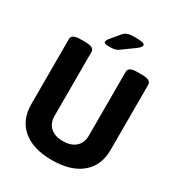

<svg xmlns="http://www.w3.org/2000/svg" viewBox="-204 -1006 1060 1145"><g transform="rotate(30 325.5 -433.5)"><path d="M325 8Q196 8 124.5 -52Q53 -112 53 -220V-669Q53 -702 113 -702H148Q208 -702 208 -669V-230Q208 -179 239 -151Q270 -123 325 -123Q381 -123 412.5 -151Q444 -179 444 -230V-669Q444 -702 504 -702H539Q599 -702 599 -669V-220Q599 -112 526.5 -52Q454 8 325 8ZM284 -749Q262 -749 254.5 -752.5Q247 -756 247 -762Q247 -772 259 -787L307 -845Q322 -863 339 -869Q356 -875 388 -875Q423 -875 440 -871.5Q457 -868 457 -857Q457 -851 450.5 -843Q444 -835 428 -823L353 -769Q338 -757 324 -753Q310 -749 284 -749Z"/></g></svg>

Font: Asap Semi Condensed
Style: Bold
Weight: 700
Width: 4
Designer: Pablo Cosgaya
Foundry: Omnibus-Type
Version: Version 3.001; ttfautohint (v1.8.4.7-5d5b)